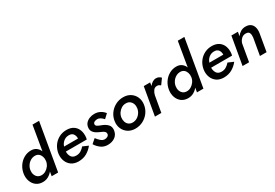

<svg xmlns="http://www.w3.org/2000/svg" viewBox="44 -1762 3942 2757"><g transform="rotate(-30 2015.0 -383.0)"><path d="M44 -230Q35 -165 55 -110Q75 -55 119 -22.5Q163 10 226 10Q276 10 316.5 -12Q357 -34 387 -71L375 0H482L616 -780H507L439 -376Q422 -418 387.5 -444Q353 -470 300 -470Q237 -470 182 -438.5Q127 -407 90.5 -352.5Q54 -298 44 -230ZM154 -230Q161 -271 184.5 -304.5Q208 -338 242.5 -357Q277 -376 316 -375Q351 -374 374.5 -354Q398 -334 408.5 -301.5Q419 -269 414 -231L413 -224Q406 -185 382.5 -153.5Q359 -122 327 -103.5Q295 -85 260 -85Q221 -85 195.5 -105Q170 -125 159 -158Q148 -191 154 -230Z M742 -280Q757 -327 794 -357Q831 -387 881 -387Q931 -387 953 -355.5Q975 -324 973 -280ZM728 -205H1075Q1077 -213 1078.5 -220.5Q1080 -228 1081 -235Q1089 -301 1069.5 -354.5Q1050 -408 1004.5 -439Q959 -470 889 -470Q826 -470 774 -445Q722 -420 685.5 -377Q649 -334 632 -279Q628 -267 625.5 -255Q623 -243 621 -230Q613 -165 634 -110.5Q655 -56 701.5 -23.5Q748 9 817 10Q897 10 956.5 -24.5Q1016 -59 1058 -113L968 -152Q943 -122 908.5 -100.5Q874 -79 829 -80Q775 -81 751 -117Q727 -153 728 -205Z M1183 -166 1113 -105Q1142 -56 1189.5 -21Q1237 14 1301 14Q1373 14 1423 -22.5Q1473 -59 1481 -128Q1487 -184 1455 -217.5Q1423 -251 1377 -270Q1357 -279 1333 -287.5Q1309 -296 1293 -309Q1277 -322 1280 -342Q1283 -363 1304 -373Q1325 -383 1349 -383Q1378 -383 1403.5 -366Q1429 -349 1448 -326L1515 -388Q1489 -424 1446.5 -447Q1404 -470 1351 -470Q1309 -470 1271.5 -455.5Q1234 -441 1209 -413.5Q1184 -386 1179 -346Q1174 -307 1189 -280Q1204 -253 1231 -235Q1258 -217 1289 -204Q1310 -195 1330.5 -185Q1351 -175 1363.5 -160.5Q1376 -146 1373 -125Q1370 -103 1349.5 -90.5Q1329 -78 1303 -78Q1269 -78 1238 -105Q1207 -132 1183 -166Z M1553 -230Q1544 -164 1568 -109.5Q1592 -55 1642.5 -22.5Q1693 10 1761 10Q1831 10 1890.5 -21.5Q1950 -53 1989 -107.5Q2028 -162 2037 -230Q2046 -296 2022 -350.5Q1998 -405 1948 -437.5Q1898 -470 1829 -470Q1759 -470 1699.5 -438.5Q1640 -407 1601 -352.5Q1562 -298 1553 -230ZM1663 -230Q1669 -270 1691.5 -302.5Q1714 -335 1747.5 -355Q1781 -375 1820 -374Q1859 -374 1885 -353.5Q1911 -333 1922 -300.5Q1933 -268 1927 -230Q1921 -191 1898.5 -158Q1876 -125 1842.5 -105.5Q1809 -86 1769 -86Q1730 -87 1704.5 -107Q1679 -127 1668.5 -160Q1658 -193 1663 -230Z M2389 -344 2454 -434Q2438 -451 2418.5 -460.5Q2399 -470 2374 -470Q2343 -470 2315 -452.5Q2287 -435 2264 -406L2273 -460H2167L2087 0H2193L2240 -268Q2249 -307 2271.5 -338Q2294 -369 2334 -368Q2351 -368 2363.5 -361.5Q2376 -355 2389 -344Z M2453 -230Q2444 -165 2464 -110Q2484 -55 2528 -22.5Q2572 10 2635 10Q2685 10 2725.5 -12Q2766 -34 2796 -71L2784 0H2891L3025 -780H2916L2848 -376Q2831 -418 2796.5 -444Q2762 -470 2709 -470Q2646 -470 2591 -438.5Q2536 -407 2499.5 -352.5Q2463 -298 2453 -230ZM2563 -230Q2570 -271 2593.5 -304.5Q2617 -338 2651.5 -357Q2686 -376 2725 -375Q2760 -374 2783.5 -354Q2807 -334 2817.5 -301.5Q2828 -269 2823 -231L2822 -224Q2815 -185 2791.5 -153.5Q2768 -122 2736 -103.5Q2704 -85 2669 -85Q2630 -85 2604.5 -105Q2579 -125 2568 -158Q2557 -191 2563 -230Z M3151 -280Q3166 -327 3203 -357Q3240 -387 3290 -387Q3340 -387 3362 -355.5Q3384 -324 3382 -280ZM3137 -205H3484Q3486 -213 3487.5 -220.5Q3489 -228 3490 -235Q3498 -301 3478.5 -354.5Q3459 -408 3413.5 -439Q3368 -470 3298 -470Q3235 -470 3183 -445Q3131 -420 3094.5 -377Q3058 -334 3041 -279Q3037 -267 3034.5 -255Q3032 -243 3030 -230Q3022 -165 3043 -110.5Q3064 -56 3110.5 -23.5Q3157 9 3226 10Q3306 10 3365.5 -24.5Q3425 -59 3467 -113L3377 -152Q3352 -122 3317.5 -100.5Q3283 -79 3238 -80Q3184 -81 3160 -117Q3136 -153 3137 -205Z M3877 -280 3828 0H3938L3988 -292Q3995 -342 3983.5 -382.5Q3972 -423 3941 -446.5Q3910 -470 3858 -470Q3812 -470 3776.5 -448.5Q3741 -427 3716 -392L3728 -460H3620L3540 0H3648L3697 -284Q3708 -324 3739 -354Q3770 -384 3815 -382Q3859 -381 3870.5 -351Q3882 -321 3877 -280Z"/></g></svg>

Font: Jost* 500 Medium Italic
Style: Italic
Weight: 500
Italic angle: -10°
Version: Version 3.200; ttfautohint (v0.97) -l 8 -r 50 -G 200 -x 14 -